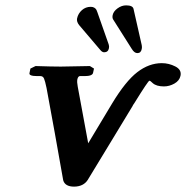

<svg xmlns="http://www.w3.org/2000/svg" viewBox="-20 -678 687 709"><path d="M264.6 -609.9Q262.2 -597.7 272.5 -585L350.6 -493.2Q356.9 -485.4 364.3 -484.9Q379.4 -484.9 382.3 -500Q383.8 -507.3 381.3 -514.2L338.9 -634.8Q338.9 -634.8 337.9 -636.7Q337.4 -638.7 336.9 -639.9Q336.4 -641.1 335 -643.3Q333.5 -645.5 331.8 -647Q330.1 -648.4 327.6 -649.9Q325.2 -651.4 322 -652.1Q318.8 -652.8 314.9 -652.8Q296.4 -652.8 282.5 -640.6Q268.6 -628.4 264.6 -609.9ZM396 -622.1Q394 -612.3 397.9 -606L466.8 -497.1Q476.1 -481.9 487.3 -481.9Q500.5 -481.9 503.4 -497.1Q504.9 -503.4 503.4 -511.2L473.1 -645Q470.2 -658.2 445.8 -658.2Q429.2 -658.2 414.1 -647.2Q398.9 -636.2 396 -622.1ZM394 -295.9Q443.8 -378.4 487.1 -411.6Q530.3 -444.8 577.6 -444.8Q603.5 -444.8 627.4 -432.6Q651.4 -420.4 646.5 -397.9Q642.6 -379.9 624 -369.4Q605.5 -358.9 585.4 -358.9Q557.6 -358.9 543.9 -371.1Q535.2 -379.9 531.7 -379.9Q527.3 -379.9 476.6 -297.9Q472.7 -291.5 470.2 -289.1H471.2Q443.4 -243.2 387.5 -151.1Q331.5 -59.1 303.7 -13.2Q288.1 10.7 253.9 11.2Q220.2 11.2 213.4 -12.2Q182.1 -190.9 151.9 -353Q146.5 -378.9 142.6 -387.9Q138.7 -397 129.4 -397H118.2Q85.9 -397 88.9 -408.2L92.3 -424.8L111.3 -434.1Q171.9 -432.1 204.6 -432.1L312 -434.1L327.1 -424.8L323.7 -409.2Q321.3 -397 292.5 -397H274.4Q268.1 -396 265.6 -384.8Q263.7 -375.5 267.1 -357.9L305.7 -148.9Z"/></svg>

Font: Linux Libertine Slanted
Style: Semibold Slanted
Weight: 600
Designer: Philipp H. Poll
Foundry: Philipp H. Poll
Version: Version 5.1.1